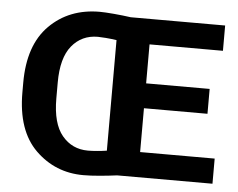

<svg xmlns="http://www.w3.org/2000/svg" viewBox="-52 -785 1068 860"><g transform="rotate(5 482.0 -355.5)"><path d="M362.8 -723.1Q385 -723.1 426.6 -719.5Q468.3 -715.8 502.9 -710.9H927.2V-597.2H597.2V-421.9H882.8V-310.1H597.2V-113H932.4V0H503.7Q469 4.6 427.4 8.4Q385.7 12.2 352.8 12.2Q226.1 12.2 137.3 -74.8Q48.6 -161.9 48.6 -333.3V-377.2Q48.6 -546.4 137 -634.8Q225.3 -723.1 362.8 -723.1ZM202.4 -319.6Q202.4 -207 247.3 -153.1Q292.2 -99.1 363.3 -99.1Q382.8 -99.1 405 -101.1Q427.2 -103 448.2 -106.2V-603.3Q423.8 -606.9 400 -608.9Q376.2 -610.8 363.8 -610.8Q291.5 -610.8 246.9 -556.4Q202.4 -502 202.4 -391.1Z"/></g></svg>

Font: RobotoFlex
Style: Regular
Weight: 400
Designer: Berlow after Robertson
Foundry: Google
Version: Version 2.136